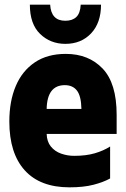

<svg xmlns="http://www.w3.org/2000/svg" viewBox="-20 -795 540 823"><path d="M278 8Q152 8 86 -65Q20 -138 20 -274Q20 -361 47.5 -426Q75 -491 129 -527.5Q183 -564 262 -564Q360 -564 420 -501Q480 -438 480 -303V-221H180Q181 -188 198 -167Q215 -146 242 -136.5Q269 -127 298 -127Q349 -127 386.5 -138Q424 -149 452 -167V-30Q423 -14 380.5 -3Q338 8 278 8ZM180 -328H329Q328 -383 310 -406.5Q292 -430 258 -430Q182 -430 180 -328ZM260 -607Q196 -607 152 -649.5Q108 -692 108 -775H195Q199 -706 260 -706Q290 -706 307 -722Q324 -738 326 -775H413Q413 -697 370.5 -652Q328 -607 260 -607Z"/></svg>

Font: Noto Sans Mono ExtraCondensed Black
Style: Regular
Weight: 900
Width: 2
Designer: Monotype Design Team
Foundry: Monotype Imaging Inc.
Version: Version 2.014